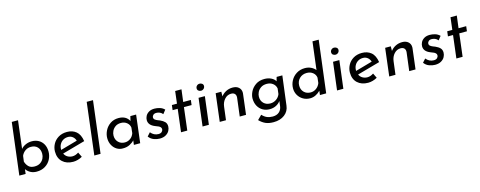

<svg xmlns="http://www.w3.org/2000/svg" viewBox="-35 -1668 6907 2765"><g transform="rotate(-15 3418.5 -285.0)"><path d="M551 -225Q551 -164 522.5 -110Q494 -56 440 -23Q386 10 313 10Q261 10 221.5 -11.5Q182 -33 157 -69L149 0H55L150 -775H243L193 -361Q220 -393 262.5 -412Q305 -431 355 -431Q410 -431 454.5 -407Q499 -383 525 -336.5Q551 -290 551 -225ZM455 -219Q455 -282 419.5 -319.5Q384 -357 322 -357Q274 -357 236.5 -330.5Q199 -304 181 -261L170 -177Q183 -133 213.5 -101.5Q244 -70 303 -70Q355 -70 389 -93Q423 -116 439 -150Q455 -184 455 -219Z M959 -101 994 -29Q963 -11 927.5 -1Q892 9 858 9Q759 9 699.5 -46.5Q640 -102 640 -201Q640 -257 667.5 -310Q695 -363 749.5 -396.5Q804 -430 879 -430Q960 -430 1015 -385Q1070 -340 1086 -238L747 -143Q764 -107 796.5 -88.5Q829 -70 868 -70Q913 -70 959 -101ZM733 -211V-201L984 -272Q973 -310 944 -333Q915 -356 876 -356Q833 -356 800.5 -336Q768 -316 750.5 -283Q733 -250 733 -211Z M1361 -775 1266 0H1173L1267 -775Z M1907 -414 1857 0H1763L1771 -66Q1746 -37 1701 -14Q1656 9 1597 8Q1550 9 1508.5 -16Q1467 -41 1442 -87.5Q1417 -134 1417 -193Q1417 -250 1445 -305.5Q1473 -361 1525.5 -396Q1578 -431 1648 -431Q1760 -431 1805 -345L1821 -414ZM1793 -251Q1787 -296 1751 -325Q1715 -354 1664 -354Q1613 -354 1579.5 -330Q1546 -306 1530 -271.5Q1514 -237 1514 -204Q1514 -144 1551.5 -106Q1589 -68 1648 -68Q1694 -68 1731 -95Q1768 -122 1784 -169Z M1986 -65 2032 -116Q2079 -59 2147 -59Q2181 -59 2198 -76.5Q2215 -94 2215 -114Q2215 -133 2203 -145Q2191 -157 2177 -163.5Q2163 -170 2126 -184Q2034 -221 2034 -296Q2034 -326 2049 -356Q2064 -386 2097.5 -407Q2131 -428 2182 -428Q2220 -428 2260 -416.5Q2300 -405 2331 -374L2287 -318Q2269 -341 2244 -351.5Q2219 -362 2193 -362Q2163 -362 2146.5 -346Q2130 -330 2130 -310Q2131 -288 2148 -275.5Q2165 -263 2187 -254.5Q2209 -246 2217 -243Q2262 -223 2286 -198Q2310 -173 2310 -131Q2310 -98 2293 -66Q2276 -34 2239.5 -12.5Q2203 9 2148 9Q2107 9 2061.5 -7.5Q2016 -24 1986 -65Z M2632 -596 2609 -413H2723L2714 -339H2600L2559 0H2466L2507 -339H2431L2440 -413H2516L2538 -596Z M2932 -414 2881 0H2787L2838 -414ZM2904 -607Q2925 -607 2941.5 -594.5Q2958 -582 2958 -560Q2958 -536 2941 -519.5Q2924 -503 2899 -503Q2877 -504 2861.5 -516.5Q2846 -529 2846 -551Q2846 -574 2862.5 -590.5Q2879 -607 2904 -607Z M3473 -321Q3473 -311 3472 -306L3435 0H3341L3375 -274Q3378 -309 3360 -329.5Q3342 -350 3304 -350Q3249 -350 3208.5 -306Q3168 -262 3160 -194L3136 0H3043L3093 -414H3177L3176 -345Q3205 -384 3250 -407Q3295 -430 3350 -430Q3406 -430 3439.5 -400Q3473 -370 3473 -321Z M4087 -414 4032 22Q4023 105 3958 155Q3893 205 3793 205Q3722 205 3674 183.5Q3626 162 3583 118L3646 55Q3679 91 3716 107Q3753 123 3801 123Q3861 123 3897.5 91.5Q3934 60 3941 6L3950 -69Q3925 -33 3882.5 -11.5Q3840 10 3788 10Q3730 10 3684.5 -16Q3639 -42 3612.5 -90.5Q3586 -139 3586 -203Q3586 -251 3612 -304Q3638 -357 3691.5 -394Q3745 -431 3822 -431Q3879 -431 3922.5 -409.5Q3966 -388 3985 -353L4002 -414ZM3973 -250Q3965 -296 3928 -325Q3891 -354 3838 -354Q3784 -354 3748.5 -329.5Q3713 -305 3697 -270Q3681 -235 3681 -203Q3681 -142 3719 -105Q3757 -68 3819 -68Q3866 -68 3906 -95.5Q3946 -123 3963 -168Z M4726 -775 4630 0H4537L4544 -62Q4473 9 4391 9Q4333 9 4286.5 -18Q4240 -45 4213.5 -91Q4187 -137 4187 -192Q4187 -253 4216.5 -308Q4246 -363 4300.5 -397Q4355 -431 4426 -431Q4475 -431 4516 -411.5Q4557 -392 4582 -360L4633 -775ZM4568 -252Q4562 -298 4525 -327.5Q4488 -357 4434 -357Q4369 -357 4326 -315Q4283 -273 4283 -206Q4283 -147 4321 -109Q4359 -71 4420 -71Q4466 -71 4504 -99Q4542 -127 4559 -173Z M4937 -414 4886 0H4792L4843 -414ZM4909 -607Q4930 -607 4946.5 -594.5Q4963 -582 4963 -560Q4963 -536 4946 -519.5Q4929 -503 4904 -503Q4882 -504 4866.5 -516.5Q4851 -529 4851 -551Q4851 -574 4867.5 -590.5Q4884 -607 4909 -607Z M5356 -101 5391 -29Q5360 -11 5324.5 -1Q5289 9 5255 9Q5156 9 5096.5 -46.5Q5037 -102 5037 -201Q5037 -257 5064.5 -310Q5092 -363 5146.5 -396.5Q5201 -430 5276 -430Q5357 -430 5412 -385Q5467 -340 5483 -238L5144 -143Q5161 -107 5193.5 -88.5Q5226 -70 5265 -70Q5310 -70 5356 -101ZM5130 -211V-201L5381 -272Q5370 -310 5341 -333Q5312 -356 5273 -356Q5230 -356 5197.5 -336Q5165 -316 5147.5 -283Q5130 -250 5130 -211Z M6000 -321Q6000 -311 5999 -306L5962 0H5868L5902 -274Q5905 -309 5887 -329.5Q5869 -350 5831 -350Q5776 -350 5735.5 -306Q5695 -262 5687 -194L5663 0H5570L5620 -414H5704L5703 -345Q5732 -384 5777 -407Q5822 -430 5877 -430Q5933 -430 5966.5 -400Q6000 -370 6000 -321Z M6091 -65 6137 -116Q6184 -59 6252 -59Q6286 -59 6303 -76.5Q6320 -94 6320 -114Q6320 -133 6308 -145Q6296 -157 6282 -163.5Q6268 -170 6231 -184Q6139 -221 6139 -296Q6139 -326 6154 -356Q6169 -386 6202.5 -407Q6236 -428 6287 -428Q6325 -428 6365 -416.5Q6405 -405 6436 -374L6392 -318Q6374 -341 6349 -351.5Q6324 -362 6298 -362Q6268 -362 6251.5 -346Q6235 -330 6235 -310Q6236 -288 6253 -275.5Q6270 -263 6292 -254.5Q6314 -246 6322 -243Q6367 -223 6391 -198Q6415 -173 6415 -131Q6415 -98 6398 -66Q6381 -34 6344.5 -12.5Q6308 9 6253 9Q6212 9 6166.5 -7.5Q6121 -24 6091 -65Z M6737 -596 6714 -413H6828L6819 -339H6705L6664 0H6571L6612 -339H6536L6545 -413H6621L6643 -596Z"/></g></svg>

Font: Josefin Sans
Style: Italic
Weight: 400
Italic angle: -7°
Designer: Santiago Orozco
Foundry: Typemade
Version: Version 2.000